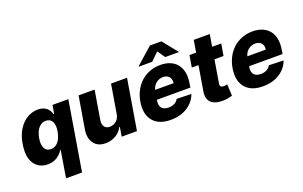

<svg xmlns="http://www.w3.org/2000/svg" viewBox="-106 -1263 3091 1956"><g transform="rotate(-20 1439.5 -285.5)"><path d="M36.2 -272.4Q44 -321.7 58.2 -360.6Q72.4 -399.5 93 -430.8Q113.3 -461.6 137.4 -484.6Q161.6 -507.5 188 -522.5Q214.5 -537.6 242.7 -545.1Q271 -552.6 299.4 -552.6Q332 -552.6 355.8 -543.9Q379.6 -535.2 396.1 -521.1Q412.6 -507.1 422.4 -489Q432.2 -470.9 436.8 -452.1H442.5L458.5 -545.5H630.3L506 204.5H332.4L380.7 -88.4H376.8Q365.8 -70 349.8 -53.3Q333.8 -36.6 312.1 -21.7Q268.8 7.8 207.7 7.8Q147.7 7.8 103.3 -23.8Q58.6 -55.8 40 -117.5Q21.3 -179.3 36.2 -272.4ZM223 -167.3Q242.5 -127.5 290.5 -127.5Q310 -127.5 326 -133.7Q342 -139.9 354.9 -150.6Q367.9 -161.2 377.7 -175.4Q387.4 -189.6 394.7 -205.8Q402 -221.9 407 -239.2Q411.9 -256.4 414.8 -272.7Q420.8 -306.5 418.5 -333.1Q416.2 -359.7 406.2 -378.4Q396.3 -397 379.1 -407Q361.9 -416.9 338.1 -416.9Q308.9 -416.9 287.5 -403.6Q266 -390.3 251.2 -369.5Q236.5 -348.7 227.6 -323Q218.8 -297.2 214.5 -272.7Q203.5 -207.4 223 -167.3Z M683.2 -197.8 741.5 -545.5H915.1L862.9 -231.9Q859.7 -209.5 862.9 -191.9Q866.1 -174.4 875.2 -161.9Q884.2 -149.5 899 -142.9Q913.7 -136.4 933.6 -136.4Q971.9 -136.4 1003.2 -162.3Q1034.1 -187.9 1041.5 -235.4L1093.4 -545.5H1266.7L1175.8 0H1010.3L1027 -101.6H1021.3Q1008.2 -75.3 988.5 -55Q968.8 -34.8 944.6 -21Q920.5 -7.1 892.9 0Q865.4 7.1 836.6 7.1Q794.4 7.1 762.8 -6.7Q731.2 -20.6 710.2 -49.4Q668 -107.2 683.2 -197.8Z M1310.7 -270.6Q1321 -331.3 1347.8 -383Q1374.6 -434.7 1415.5 -472.3Q1456.3 -509.9 1510.1 -531.2Q1563.9 -552.6 1628.2 -552.6Q1686.1 -552.6 1731.5 -534.3Q1777 -516 1806.1 -480.6Q1835.2 -445.3 1846.1 -393.3Q1856.9 -341.3 1845.5 -274.1L1838.8 -230.8H1475.5L1474.4 -224.4Q1465.6 -171.2 1488.6 -143.1Q1511.7 -115.1 1563.9 -115.1Q1598.4 -115.1 1625.7 -129.1Q1653.1 -143.1 1668 -170.8L1826.3 -166.2Q1797.2 -85.9 1722.7 -38Q1647.7 10.3 1539.8 10.3Q1411.6 10.3 1350.1 -65Q1289.1 -140.3 1310.7 -270.6ZM1418.7 -615.4 1598 -774.5H1722.7L1850.5 -615.4L1849.8 -610.8H1704.2L1647.4 -693.2L1563.2 -610.8H1418ZM1693.5 -331.7Q1700.3 -373.6 1677.6 -400.6Q1654.8 -427.2 1612.2 -427.2Q1590.9 -427.2 1571.6 -420.1Q1552.2 -413 1536.4 -400.2Q1520.6 -387.4 1509.6 -370Q1498.6 -352.6 1494 -331.7Z M1943.9 -545.5H2015.6L2037.3 -676.1H2210.9L2189.3 -545.5H2288L2266.3 -417.6H2168L2127.1 -171.5Q2123.2 -147.4 2133.2 -137.6Q2143.1 -127.8 2164.1 -127.8Q2169 -127.8 2174.5 -128.6Q2180 -129.3 2185.4 -130.1Q2190.7 -131 2195.3 -131.9Q2199.9 -132.8 2203.1 -133.2L2208.8 -7.8Q2182.2 -0.4 2155.7 3.9Q2129.3 8.2 2101.6 8.2Q2058.9 8.2 2027.2 -2.1Q1995.4 -12.4 1976 -32.7Q1956.7 -52.9 1949.9 -82.9Q1943.2 -112.9 1950.6 -152.3L1994.7 -417.6H1922.2Z M2310.4 -270.6Q2320.7 -331.3 2347.5 -383Q2374.3 -434.7 2415.1 -472.3Q2456 -509.9 2509.8 -531.2Q2563.6 -552.6 2627.8 -552.6Q2685.7 -552.6 2731.2 -534.3Q2776.6 -516 2805.8 -480.6Q2834.9 -445.3 2845.7 -393.3Q2856.5 -341.3 2845.2 -274.1L2838.4 -230.8H2475.1L2474.1 -224.4Q2465.2 -171.2 2488.3 -143.1Q2511.4 -115.1 2563.6 -115.1Q2598 -115.1 2625.4 -129.1Q2652.7 -143.1 2667.6 -170.8L2826 -166.2Q2796.9 -85.9 2722.3 -38Q2647.4 10.3 2539.4 10.3Q2411.2 10.3 2349.8 -65Q2288.7 -140.3 2310.4 -270.6ZM2493.6 -331.7H2693.2Q2699.9 -373.6 2677.2 -400.6Q2654.5 -427.2 2611.9 -427.2Q2590.6 -427.2 2571.2 -420.1Q2551.8 -413 2536 -400.2Q2520.2 -387.4 2509.2 -370Q2498.2 -352.6 2493.6 -331.7Z"/></g></svg>

Font: Inter P Extra Bold
Style: Italic
Weight: 800
Italic angle: 9.39999°
Designer: Rasmus Andersson
Foundry: rsms
Version: Version 3.018;git-588b23468